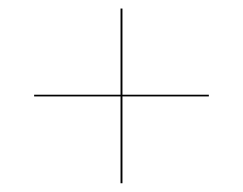

<svg xmlns="http://www.w3.org/2000/svg" viewBox="-20 -610 570 450"><path d="M262.5 -180.5H267V-384H469.5V-388H267V-590H262.5V-388H60V-384H262.5Z"/></svg>

Font: Bodoni* 36pt
Style: Regular
Weight: 400
Version: Version 2.3